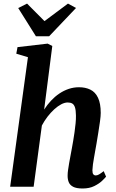

<svg xmlns="http://www.w3.org/2000/svg" viewBox="-20 -1066 662 1096"><path d="M451.5 10Q416 10 397.2 0Q378.5 -10 372 -27Q365.5 -44 366 -65Q366 -78 368.5 -95.5Q371 -113 374.5 -133.8Q378 -154.5 382.2 -176Q386.5 -197.5 390 -218Q393.5 -238.5 397.8 -262.2Q402 -286 405.5 -311.5Q409 -337 411.5 -361.5Q414 -386 413.5 -407.5Q413 -437 408 -452.8Q403 -468.5 392.8 -474.8Q382.5 -481 366.5 -481Q349 -481 329.2 -470.5Q309.5 -460 289.5 -441.8Q269.5 -423.5 251.2 -399.8Q233 -376 219 -349.5L172 0H38L139.5 -739.5L73 -759.5L80 -797L252 -817L278.5 -803.5L232 -440.5Q249.5 -468 271.2 -491.2Q293 -514.5 318.5 -531.8Q344 -549 372.2 -558.5Q400.5 -568 431 -568Q468 -568 496 -554.2Q524 -540.5 539.5 -508Q555 -475.5 555 -421Q555 -404 550.8 -373Q546.5 -342 541 -308Q535.5 -274 531 -247Q527.5 -228.5 524 -207.8Q520.5 -187 516.8 -166.8Q513 -146.5 510.5 -127.8Q508 -109 507.5 -94Q507.5 -76.5 513 -70.5Q518.5 -64.5 525.5 -64.5Q535 -64.5 544.8 -70Q554.5 -75.5 572 -89L585.5 -57.5Q580.5 -51 563.5 -34.5Q546.5 -18 518.5 -4Q490.5 10 451.5 10ZM185 -859 84 -1020 134.5 -1045.5Q159.5 -1020.5 184.2 -995.5Q209 -970.5 234 -945.5Q267.5 -970.5 301 -995.5Q334.5 -1020.5 368 -1045.5L414 -1020.5L260.5 -859Z"/></svg>

Font: Merriweather
Style: Bold Italic
Weight: 700
Italic angle: -7.8°
Version: Version 2.101